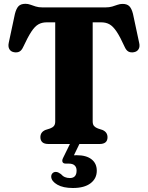

<svg xmlns="http://www.w3.org/2000/svg" viewBox="-20 -738 758 984"><path d="M199 -700H519Q540.5 -700 555.2 -704.5Q570 -709 582.5 -713.5Q595 -718 608 -718Q631 -718 642.8 -706.2Q654.5 -694.5 661.5 -667L693 -519.5Q698 -499.5 690.5 -486.5Q683 -473.5 666.5 -470.5Q651 -467.5 639.2 -473.2Q627.5 -479 619.5 -496.5Q596 -548.5 577.8 -575.8Q559.5 -603 541.5 -613.2Q523.5 -623.5 499 -623.5H455V-115.5Q455 -100 462.2 -92Q469.5 -84 482 -79.5L505 -72Q531 -61 531 -34.5Q531 0 490 0H228.5Q207 0 197 -9.2Q187 -18.5 187 -35Q187 -61 213 -72L236.5 -79.5Q249 -84 256 -92Q263 -100 263 -115.5V-623.5H219Q195 -623.5 176.8 -613.2Q158.5 -603 140.5 -575.5Q122.5 -548 98.5 -496.5Q90.5 -479 78.8 -473.2Q67 -467.5 51.5 -470.5Q35 -473.5 27.8 -486.5Q20.5 -499.5 25 -519.5L56.5 -667Q63.5 -694.5 75.2 -706.5Q87 -718.5 110.5 -718.5Q123.5 -718.5 135.8 -714Q148 -709.5 162.8 -704.8Q177.5 -700 199 -700ZM342 -7.5H390.5L352 72L318.5 63.5Q329 60.5 341.8 59Q354.5 57.5 373.5 57.5Q422.5 57.5 449.2 78.5Q476 99.5 476 137Q476 177 444.2 201.2Q412.5 225.5 353.5 225.5Q303.5 225.5 274 208.5Q244.5 191.5 242.5 169Q242 157.5 248.5 150.5Q255 143.5 265 143Q273 143 279.2 146.2Q285.5 149.5 292 154Q301.5 165 313 169.8Q324.5 174.5 338 174.5Q372.5 174.5 372.5 136Q372.5 119 362.5 109.8Q352.5 100.5 332.5 100.5H317.5Q304 100.5 300.5 92.2Q297 84 303 72Z"/></svg>

Font: Fraunces 28pt Soft Wonky
Style: Bold
Weight: 700
Version: Version 1.000;[b76b70a41]